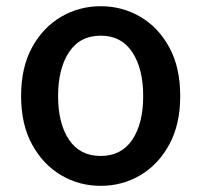

<svg xmlns="http://www.w3.org/2000/svg" viewBox="-20 -584 648 618"><path d="M304.2 14.2Q234.9 14.2 176.8 -20Q118.7 -54.2 83.3 -118.9Q47.9 -183.6 47.9 -274.9Q47.9 -367.2 83.3 -431.6Q118.7 -496.1 176.8 -530Q234.9 -564 304.2 -564Q373.5 -564 431.6 -530Q489.7 -496.1 524.9 -431.6Q560.1 -367.2 560.1 -274.9Q560.1 -183.6 524.9 -118.9Q489.7 -54.2 431.6 -20Q373.5 14.2 304.2 14.2ZM304.2 -82Q370.6 -82 405.8 -134.3Q440.9 -186.5 440.9 -274.9Q440.9 -362.8 405.8 -416Q370.6 -469.2 304.2 -469.2Q237.3 -469.2 202.1 -416Q167 -362.8 167 -274.9Q167 -186.5 202.1 -134.3Q237.3 -82 304.2 -82Z"/></svg>

Font: Source Han Sans CN Medium
Style: Regular
Weight: 500
Designer: Ryoko NISHIZUKA  (kana, bopomofo & ideographs); Paul D. Hunt (Latin, Greek & Cyrillic); Sandoll Communications , Soo-you
Foundry: Adobe
Version: Version 2.004;hotconv 1.0.118;makeotfexe 2.5.65603